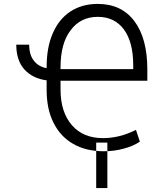

<svg xmlns="http://www.w3.org/2000/svg" viewBox="-20 -759 838 980"><path d="M153 -449Q176 -419 218 -411V-416Q218 -517 249 -588Q280 -661 339 -700Q398 -739 479 -739Q600 -739 666 -651Q732 -563 732 -404V-347H289V-302Q289 -186 348 -119Q405 -54 506 -54Q590 -54 674 -96L694 -36Q658 -12 610 0Q564 13 509 13Q418 13 353 -25Q288 -62 253 -133Q218 -202 218 -301V-349Q147 -358 104 -405Q63 -452 63 -531H129Q129 -479 153 -449ZM613 -608Q565 -673 479 -673Q391 -673 340 -604Q289 -537 289 -415V-406H660V-426Q660 -543 613 -608ZM471 201H528V-31H471Z"/></svg>

Font: Sinter Normal
Style: Regular
Weight: 350
Foundry: Adobe & rsms
Version: Version 1.000